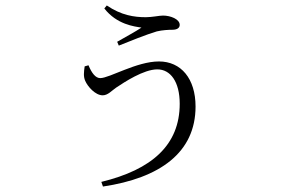

<svg xmlns="http://www.w3.org/2000/svg" viewBox="-20 -606 1040 703"><path d="M304 -367 290 -363C287 -342 285 -326 292 -310C301 -289 329 -257 356 -257C375 -257 389 -274 405 -285C435 -305 506 -352 556 -352C604 -352 638 -307 638 -226C638 -75 536 15 351 60L357 77C565 46 696 -47 696 -216C696 -318 643 -381 562 -381C480 -381 381 -320 347 -320C330 -320 316 -338 304 -367ZM362 -575C408 -516 472 -509 498 -505C476 -490 440 -471 409 -453L415 -439C452 -454 517 -480 554 -491C575 -496 598 -497 611 -497C629 -497 638 -504 638 -515C638 -536 604 -549 577 -549C563 -549 537 -543 514 -543C471 -543 424 -550 371 -586Z"/></svg>

Font: Noto Serif CJK KR Light
Style: Regular
Weight: 300
Designer: Ryoko NISHIZUKA 西塚涼子 (kana & ideographs); Frank Grießhammer (Latin, Greek & Cyrillic); Wenlong ZHANG 张文龙 (bopomofo); San
Foundry: Adobe
Version: Version 2.001;hotconv 1.1.0;makeotfexe 2.6.0